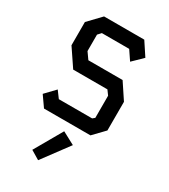

<svg xmlns="http://www.w3.org/2000/svg" viewBox="-238 -810 1076 1224"><g transform="rotate(30 300.0 -198.0)"><path d="M155 -700H451L515 -603L443 -533L397 -601H196L174 -577V-456L208 -408H460L537 -292V-81L459 0H117L63 -77L132 -149L169 -99H414L430 -112V-275L406 -308H154L67 -437V-608ZM249 304 393 110 301 61 184 265Z"/></g></svg>

Font: Kode Mono SemiBold
Style: Regular
Weight: 600
Monospace: yes
Designer: Isa Ozler
Foundry: Kadena LLC
Version: Version 1.206;gftools[0.9.28]